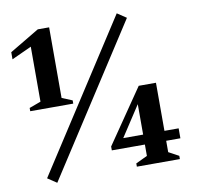

<svg xmlns="http://www.w3.org/2000/svg" viewBox="-83 -836 958 932"><g transform="rotate(-10 396.0 -370.0)"><path d="M56 -355V-371L113 -392V-663L15 -618V-653L161 -740H217V-392L268 -371V-355ZM80 -20 552 -750 597 -720 125 10ZM519 0V-16L576 -43V-99H413V-118L596 -385H681V-148H751V-99H681V-43L731 -16V0ZM478 -148H576V-298Z"/></g></svg>

Font: Spectral SC
Style: Bold
Weight: 700
Designer: Jean-Baptiste Levee
Foundry: Production Type
Version: Version 2.001